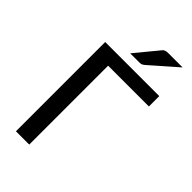

<svg xmlns="http://www.w3.org/2000/svg" viewBox="-277 -1010 1092 1092"><g transform="rotate(45 269.0 -463.5)"><path d="M523.5 -634.5H195.5V0H88.5V-718H523.5ZM502 -927 339 -784Q330.5 -777 323.5 -775Q316.5 -773 305 -773H234.5L347.5 -910Q352 -916 356.2 -919.2Q360.5 -922.5 365.5 -924.2Q370.5 -926 377 -926.5Q383.5 -927 392 -927Z"/></g></svg>

Font: Lato 2
Style: Regular
Weight: 500
Designer: Lukasz Dziedzic with Adam Twardoch and Botio Nikoltchev
Foundry: tyPoland Lukasz Dziedzic
Version: Version 2.015; 2015-08-06; http://www.latofonts.com/